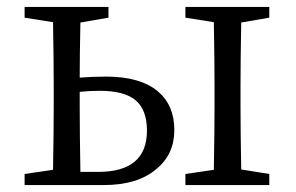

<svg xmlns="http://www.w3.org/2000/svg" viewBox="-20 -534 853 554"><path d="M51 0V-32L133 -44Q135 -156 135 -228V-286Q135 -360 133 -470L51 -483V-514H293V-483L212 -469Q210 -375 210 -310Q248 -313 286 -313Q385 -313 436 -270Q483 -230 483 -159Q483 -89 432 -47Q378 0 279 0ZM212 -38H263Q404 -38 404 -157Q404 -217 371.5 -244.5Q339 -272 268 -272Q239 -272 210 -269V-228Q210 -150 212 -38ZM515 0V-32L597 -44Q599 -156 599 -228V-286Q599 -360 597 -470L515 -483V-514H757V-483L676 -469Q674 -359 674 -286V-228Q674 -155 676 -45L757 -32V0Z"/></svg>

Font: Cactus Classical Serif
Style: Regular
Weight: 400
Designer: Henry Chan (via Glyphwiki)、田海東、宇文滿月
Foundry: Moonlit Owen
Version: Version 1.000